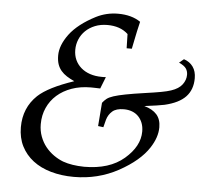

<svg xmlns="http://www.w3.org/2000/svg" viewBox="-51 -745 880 810"><g transform="rotate(5 389.0 -340.0)"><path d="M710.4 -523.9Q735.4 -515.6 749 -496.3Q762.7 -477.1 762.7 -447.8Q762.7 -399.4 734.4 -369.4Q706.1 -339.4 645.5 -325.2Q634.3 -322.8 613.3 -319.6Q592.3 -316.4 561 -312.5Q596.2 -302.7 614 -282.5Q631.8 -262.2 631.8 -228.5Q631.8 -186 602.5 -141.1Q564.9 -83 478.5 -35.6Q392.1 11.2 290.5 11.2Q237.8 11.2 193.4 -1.5Q148.9 -14.2 117.2 -38.6Q85.4 -63 67.6 -98.1Q49.8 -133.3 49.8 -178.7Q49.8 -260.7 106.4 -314.5Q149.9 -355 257.3 -391.1Q239.3 -399.4 225.1 -408.4Q210.9 -417.5 200.9 -429.2Q190.9 -440.9 185.5 -456.5Q180.2 -472.2 180.2 -493.7Q180.2 -536.6 215.3 -584Q251 -631.3 324.2 -668.9Q367.7 -690.9 417 -690.9Q474.6 -690.9 512.2 -665Q501.5 -620.6 495.6 -589.6Q489.7 -558.6 487.3 -548.8H465.3L463.9 -608.9Q447.3 -624.5 425.3 -632.1Q403.3 -639.6 376.5 -639.6Q347.2 -639.6 323.7 -630.1Q300.3 -620.6 283.9 -604.7Q267.6 -588.9 258.8 -567.9Q250 -546.9 250 -523.4Q250 -500.5 258.5 -481.4Q267.1 -462.4 283 -448.5Q298.8 -434.6 321.3 -427Q343.8 -419.4 371.6 -419.4Q374.5 -419.4 378.9 -419.4Q383.3 -419.4 388.7 -419.9L369.1 -370.1Q355.5 -370.6 345.7 -370.8Q335.9 -371.1 329.6 -371.1Q285.2 -371.1 248.8 -358.2Q212.4 -345.2 186.5 -322.3Q160.6 -299.3 146.5 -267.8Q132.3 -236.3 132.3 -198.7Q132.3 -170.4 141.4 -146.2Q150.4 -122.1 165.5 -103.3Q180.7 -84.5 200.2 -70.8Q219.7 -57.1 240.2 -49.3Q259.3 -42.5 281.5 -39.1Q303.7 -35.6 330.1 -35.2Q437 -35.2 499 -88.4Q561.5 -142.1 561.5 -204.6Q561.5 -224.6 555.4 -240.5Q549.3 -256.3 538.3 -267.8Q527.3 -279.3 511.5 -285.4Q495.6 -291.5 476.1 -291.5Q443.8 -291.5 427.5 -277.1Q411.1 -262.7 404.8 -240.7L396.5 -208.5L374 -211.4L381.8 -310.5Q389.6 -320.8 399.2 -328.4Q408.7 -335.9 427.5 -342Q446.3 -348.1 477.8 -354.2Q509.3 -360.4 560.5 -367.7Q598.6 -373 625.5 -377.9Q652.3 -382.8 668 -388.2Q700.2 -398.9 714.6 -418.2Q729 -437.5 729 -459.5Q729 -474.6 721.4 -485.8Q713.9 -497.1 690.9 -507.8Z"/></g></svg>

Font: XB Kayhan
Style: Italic
Weight: 400
Italic angle: -12°
Designer: Behnam
Foundry: Irmug
Version: Version 7.300 2009